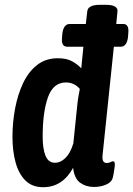

<svg xmlns="http://www.w3.org/2000/svg" viewBox="-20 -773 556 801"><path d="M160 8Q114 8 86 -20Q58 -48 45 -95.5Q32 -143 32 -202Q32 -262 43 -320.5Q54 -379 76.5 -426.5Q99 -474 135 -502Q171 -530 221 -530Q257 -530 279.5 -518Q302 -506 319 -488L328 -578H261Q234 -578 239 -618L240 -632Q245 -673 271 -673H338L344 -725Q346 -753 398 -753H421Q448 -753 460 -745.5Q472 -738 470 -725L465 -673H494Q520 -673 515 -632L514 -618Q509 -578 483 -578H455L408 -127Q404 -93 425 -93Q434 -93 440.5 -96.5Q447 -100 452 -100Q462 -100 458 -74Q456 -61 454 -48.5Q452 -36 449 -27Q443 -11 420.5 -2Q398 7 372 7Q339 7 314.5 -10.5Q290 -28 285 -73Q241 8 160 8ZM209 -94Q233 -94 253.5 -114.5Q274 -135 286 -175L303 -340Q305 -359 308 -375Q311 -391 313 -402Q290 -429 255 -429Q202 -429 180 -367Q158 -305 158 -203Q158 -152 170 -123Q182 -94 209 -94Z"/></svg>

Font: Asap Condensed Condensed SemiBold
Style: Italic
Weight: 600
Width: 3
Italic angle: -6°
Designer: Pablo Cosgaya
Foundry: Omnibus-Type
Version: Version 3.001; ttfautohint (v1.8.4.7-5d5b)